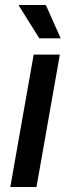

<svg xmlns="http://www.w3.org/2000/svg" viewBox="-20 -743 278 763"><path d="M136.2 -590.8 55.2 -720.2 56.2 -723.1H162.1L221.2 -590.8ZM21 0 113.8 -525.9H217.8L125 0Z"/></svg>

Font: Archivo Medium
Style: Italic
Weight: 500
Italic angle: -10°
Designer: Hector Gatti
Foundry: Omnibus-Type
Version: Version 2.001